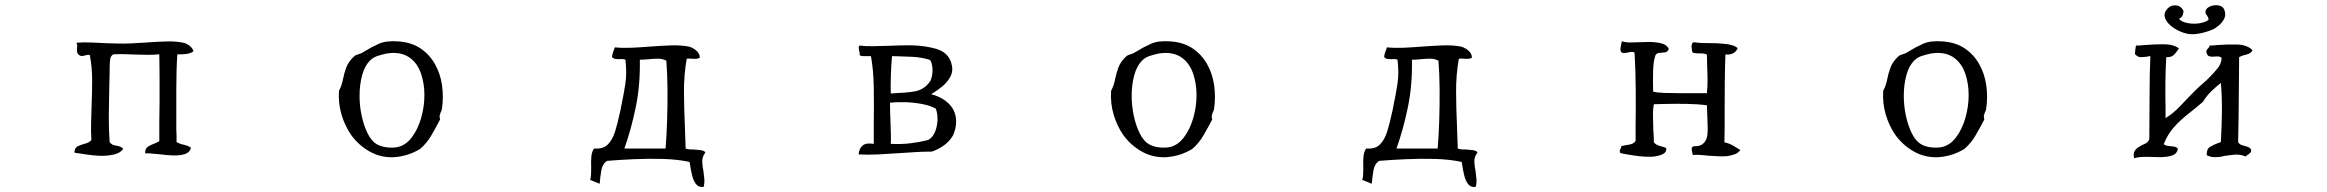

<svg xmlns="http://www.w3.org/2000/svg" viewBox="-20 -646 9040 746"><path d="M732 -447Q722 -439 705.5 -436.5Q689 -434 669 -435Q665 -376 665 -297Q665 -218 665 -143Q666 -131 666 -118.5Q666 -106 666 -94Q678 -87 694.5 -83.5Q711 -80 722 -72Q718 -55 701 -48.5Q684 -42 661 -42Q646 -42 629 -43.5Q612 -45 596 -47Q581 -48 567.5 -49.5Q554 -51 544 -50Q543 -68 554 -75.5Q565 -83 577 -87Q583 -90 588.5 -92Q594 -94 599 -98Q599 -138 599 -176Q599 -214 600 -250Q600 -299 600 -345Q600 -391 599 -435Q578 -433 555 -433Q532 -433 508 -434Q487 -435 465 -435.5Q443 -436 421 -435Q410 -430 408 -415Q406 -400 406 -382Q406 -377 406 -372Q406 -367 406 -362Q406 -354 405.5 -345Q405 -336 405 -327Q404 -273 403 -213Q402 -153 406 -94Q414 -82 431.5 -80Q449 -78 459 -68Q451 -56 436 -50Q421 -44 402 -42Q374 -39 342.5 -42.5Q311 -46 288 -50Q282 -51 277.5 -51.5Q273 -52 269 -53Q270 -72 282.5 -78Q295 -84 311 -88Q327 -92 335 -102Q333 -137 334 -171Q335 -205 336 -238Q338 -287 338 -335.5Q338 -384 329 -432Q326 -434 321.5 -433Q317 -432 312 -431Q306 -429 298.5 -428.5Q291 -428 284 -435Q280 -439 279.5 -444.5Q279 -450 279 -456Q280 -462 280 -468Q280 -474 277 -480Q300 -482 331.5 -481Q363 -480 396 -478Q405 -478 414 -477.5Q423 -477 432 -477Q462 -476 492 -477.5Q522 -479 551 -481Q590 -484 626.5 -485Q663 -486 692 -480Q703 -478 715 -469.5Q727 -461 732 -447Z M1697 -222Q1696 -218 1695 -215Q1694 -212 1692 -209Q1690 -204 1688.5 -198Q1687 -192 1690 -182Q1674 -151 1656 -120Q1638 -89 1612 -67Q1585 -51 1558.5 -43.5Q1532 -36 1506 -35Q1457 -34 1415 -58Q1373 -82 1344 -122Q1320 -157 1307 -200.5Q1294 -244 1297 -293Q1308 -314 1312.5 -337.5Q1317 -361 1325.5 -384Q1334 -407 1356 -427Q1361 -432 1372.5 -435Q1384 -438 1394 -445Q1423 -463 1452 -476Q1481 -489 1530 -485Q1580 -481 1614.5 -457.5Q1649 -434 1670 -397Q1691 -360 1697.5 -314.5Q1704 -269 1697 -222ZM1629 -277Q1629 -320 1616.5 -358Q1604 -396 1577 -418Q1560 -432 1536.5 -437.5Q1513 -443 1482 -438Q1463 -434 1446.5 -428.5Q1430 -423 1419 -412Q1397 -391 1387 -353.5Q1377 -316 1377 -274Q1377 -234 1385.5 -195Q1394 -156 1409 -126.5Q1424 -97 1445 -85Q1462 -76 1483 -73.5Q1504 -71 1522 -74Q1555 -80 1579 -111Q1603 -142 1616 -186.5Q1629 -231 1629 -277Z M2721 -54Q2708 -37 2708.5 -19Q2709 -1 2713 18Q2715 33 2716.5 48.5Q2718 64 2714 80Q2695 83 2684.5 69.5Q2674 56 2669 35Q2664 14 2661 -7Q2660 -14 2659 -17Q2611 -27 2555 -28.5Q2499 -30 2443 -27.5Q2387 -25 2339 -21Q2321 -10 2316.5 15.5Q2312 41 2310 68Q2301 64 2291.5 60.5Q2282 57 2273 53Q2276 43 2276.5 30.5Q2277 18 2277 4Q2276 -16 2277.5 -36Q2279 -56 2288 -69Q2323 -66 2341.5 -84.5Q2360 -103 2370 -135.5Q2380 -168 2388 -206Q2390 -214 2391.5 -221Q2393 -228 2394 -235Q2404 -282 2410 -322Q2416 -362 2410 -414Q2405 -416 2399 -416.5Q2393 -417 2387 -416Q2379 -416 2371 -417Q2363 -418 2358 -425Q2359 -436 2362.5 -444.5Q2366 -453 2369 -462Q2399 -459 2434 -460.5Q2469 -462 2505 -465Q2545 -468 2583 -469.5Q2621 -471 2651 -466Q2667 -464 2683 -451.5Q2699 -439 2699 -422Q2694 -418 2684.5 -417.5Q2675 -417 2666 -418Q2660 -418 2655 -418.5Q2650 -419 2648 -417Q2637 -353 2637.5 -288.5Q2638 -224 2641 -155Q2642 -134 2642.5 -112.5Q2643 -91 2644 -69Q2651 -66 2660 -65.5Q2669 -65 2678 -65Q2691 -64 2703 -62.5Q2715 -61 2721 -54ZM2569 -410Q2555 -418 2537 -418Q2519 -418 2501 -416Q2492 -415 2483 -414.5Q2474 -414 2466 -414Q2468 -317 2450.5 -231Q2433 -145 2406 -69H2566Q2570 -117 2572 -178Q2574 -239 2573.5 -300Q2573 -361 2569 -410Z M3686 -216Q3695 -197 3695 -172.5Q3695 -148 3683 -120Q3668 -95 3646 -80Q3624 -65 3601 -57Q3569 -57 3537 -55Q3505 -53 3474 -51Q3432 -48 3392.5 -46Q3353 -44 3316 -46Q3318 -69 3331.5 -80.5Q3345 -92 3375 -87Q3375 -106 3375 -126Q3375 -146 3375 -168Q3376 -234 3375 -303.5Q3374 -373 3364 -428Q3360 -428 3356.5 -428Q3353 -428 3349 -428Q3340 -428 3332.5 -428Q3325 -428 3320 -432Q3321 -437 3320 -441.5Q3319 -446 3318 -450Q3317 -455 3316.5 -460Q3316 -465 3320 -469Q3342 -466 3371 -466.5Q3400 -467 3432 -468Q3453 -469 3475 -469.5Q3497 -470 3518 -470Q3574 -469 3618.5 -456Q3663 -443 3676 -402Q3685 -373 3673.5 -350Q3662 -327 3641 -310Q3620 -293 3598 -280Q3629 -272 3652 -255.5Q3675 -239 3686 -216ZM3616 -224Q3594 -236 3562 -242Q3530 -248 3497 -249Q3464 -250 3438 -247Q3438 -230 3438.5 -210Q3439 -190 3440 -170Q3441 -144 3441.5 -121.5Q3442 -99 3441 -87Q3483 -85 3519 -89.5Q3555 -94 3586 -102Q3603 -111 3612 -131.5Q3621 -152 3622.5 -177Q3624 -202 3616 -224ZM3594 -413Q3560 -424 3520 -425.5Q3480 -427 3446 -428Q3443 -399 3441.5 -356.5Q3440 -314 3441 -283Q3445 -283 3449 -283Q3453 -283 3457 -284Q3495 -285 3531.5 -290.5Q3568 -296 3590 -325Q3601 -337 3603 -365.5Q3605 -394 3594 -413Z M4697 -222Q4696 -218 4695 -215Q4694 -212 4692 -209Q4690 -204 4688.5 -198Q4687 -192 4690 -182Q4674 -151 4656 -120Q4638 -89 4612 -67Q4585 -51 4558.5 -43.5Q4532 -36 4506 -35Q4457 -34 4415 -58Q4373 -82 4344 -122Q4320 -157 4307 -200.5Q4294 -244 4297 -293Q4308 -314 4312.5 -337.5Q4317 -361 4325.5 -384Q4334 -407 4356 -427Q4361 -432 4372.5 -435Q4384 -438 4394 -445Q4423 -463 4452 -476Q4481 -489 4530 -485Q4580 -481 4614.5 -457.5Q4649 -434 4670 -397Q4691 -360 4697.5 -314.5Q4704 -269 4697 -222ZM4629 -277Q4629 -320 4616.5 -358Q4604 -396 4577 -418Q4560 -432 4536.5 -437.5Q4513 -443 4482 -438Q4463 -434 4446.5 -428.5Q4430 -423 4419 -412Q4397 -391 4387 -353.5Q4377 -316 4377 -274Q4377 -234 4385.5 -195Q4394 -156 4409 -126.5Q4424 -97 4445 -85Q4462 -76 4483 -73.5Q4504 -71 4522 -74Q4555 -80 4579 -111Q4603 -142 4616 -186.5Q4629 -231 4629 -277Z M5721 -54Q5708 -37 5708.5 -19Q5709 -1 5713 18Q5715 33 5716.5 48.5Q5718 64 5714 80Q5695 83 5684.5 69.5Q5674 56 5669 35Q5664 14 5661 -7Q5660 -14 5659 -17Q5611 -27 5555 -28.5Q5499 -30 5443 -27.5Q5387 -25 5339 -21Q5321 -10 5316.5 15.5Q5312 41 5310 68Q5301 64 5291.5 60.5Q5282 57 5273 53Q5276 43 5276.5 30.5Q5277 18 5277 4Q5276 -16 5277.5 -36Q5279 -56 5288 -69Q5323 -66 5341.5 -84.5Q5360 -103 5370 -135.5Q5380 -168 5388 -206Q5390 -214 5391.5 -221Q5393 -228 5394 -235Q5404 -282 5410 -322Q5416 -362 5410 -414Q5405 -416 5399 -416.5Q5393 -417 5387 -416Q5379 -416 5371 -417Q5363 -418 5358 -425Q5359 -436 5362.5 -444.5Q5366 -453 5369 -462Q5399 -459 5434 -460.5Q5469 -462 5505 -465Q5545 -468 5583 -469.5Q5621 -471 5651 -466Q5667 -464 5683 -451.5Q5699 -439 5699 -422Q5694 -418 5684.5 -417.5Q5675 -417 5666 -418Q5660 -418 5655 -418.5Q5650 -419 5648 -417Q5637 -353 5637.5 -288.5Q5638 -224 5641 -155Q5642 -134 5642.5 -112.5Q5643 -91 5644 -69Q5651 -66 5660 -65.5Q5669 -65 5678 -65Q5691 -64 5703 -62.5Q5715 -61 5721 -54ZM5569 -410Q5555 -418 5537 -418Q5519 -418 5501 -416Q5492 -415 5483 -414.5Q5474 -414 5466 -414Q5468 -317 5450.5 -231Q5433 -145 5406 -69H5566Q5570 -117 5572 -178Q5574 -239 5573.5 -300Q5573 -361 5569 -410Z M6742 -63Q6733 -51 6718.5 -46Q6704 -41 6687 -39Q6671 -38 6654 -39Q6637 -40 6619 -41Q6603 -43 6587 -44Q6571 -45 6557 -44Q6557 -47 6555 -54Q6553 -61 6553 -68Q6553 -75 6561 -78Q6582 -77 6593.5 -85Q6605 -93 6610 -106Q6616 -121 6615 -153.5Q6614 -186 6613 -211Q6613 -219 6612.5 -226Q6612 -233 6612 -237Q6572 -242 6529.5 -242.5Q6487 -243 6445 -242Q6435 -242 6425.5 -241.5Q6416 -241 6406 -241Q6402 -221 6402.5 -193.5Q6403 -166 6404 -137Q6405 -126 6405.5 -115Q6406 -104 6406 -93Q6414 -83 6427.5 -79.5Q6441 -76 6454 -71Q6456 -54 6439.5 -46.5Q6423 -39 6399 -37Q6367 -36 6330.5 -41.5Q6294 -47 6276 -51Q6273 -57 6273.5 -60.5Q6274 -64 6276 -67Q6280 -73 6279 -78Q6295 -82 6311.5 -84.5Q6328 -87 6335 -99Q6335 -111 6335 -125.5Q6335 -140 6335 -156Q6336 -217 6335.5 -294.5Q6335 -372 6331 -441Q6326 -445 6319.5 -444.5Q6313 -444 6306 -442Q6299 -441 6291.5 -440Q6284 -439 6279 -444Q6275 -451 6276.5 -460Q6278 -469 6280 -479Q6281 -484 6282 -486Q6294 -481 6312.5 -481Q6331 -481 6351 -482Q6360 -482 6368.5 -482.5Q6377 -483 6385 -483Q6411 -483 6433.5 -478Q6456 -473 6464 -456Q6460 -444 6449 -442.5Q6438 -441 6427.5 -440.5Q6417 -440 6412 -431Q6404 -409 6403 -369Q6402 -329 6403 -290Q6418 -286 6445.5 -285Q6473 -284 6504 -284Q6535 -284 6561 -284Q6579 -284 6592.5 -284Q6606 -284 6612 -284Q6615 -313 6614.5 -339.5Q6614 -366 6613 -394Q6613 -404 6612.5 -414Q6612 -424 6612 -434Q6601 -439 6585.5 -438.5Q6570 -438 6557 -441Q6553 -450 6552.5 -464.5Q6552 -479 6561 -482Q6587 -478 6617.5 -478.5Q6648 -479 6676 -476Q6693 -475 6707.5 -471Q6722 -467 6732 -459Q6726 -446 6715 -439.5Q6704 -433 6684 -434Q6682 -382 6681.5 -327Q6681 -272 6681 -219Q6681 -185 6681 -153.5Q6681 -122 6680 -93Q6699 -89 6713.5 -80.5Q6728 -72 6742 -63Z M7697 -222Q7696 -218 7695 -215Q7694 -212 7692 -209Q7690 -204 7688.5 -198Q7687 -192 7690 -182Q7674 -151 7656 -120Q7638 -89 7612 -67Q7585 -51 7558.5 -43.5Q7532 -36 7506 -35Q7457 -34 7415 -58Q7373 -82 7344 -122Q7320 -157 7307 -200.5Q7294 -244 7297 -293Q7308 -314 7312.5 -337.5Q7317 -361 7325.5 -384Q7334 -407 7356 -427Q7361 -432 7372.5 -435Q7384 -438 7394 -445Q7423 -463 7452 -476Q7481 -489 7530 -485Q7580 -481 7614.5 -457.5Q7649 -434 7670 -397Q7691 -360 7697.5 -314.5Q7704 -269 7697 -222ZM7629 -277Q7629 -320 7616.5 -358Q7604 -396 7577 -418Q7560 -432 7536.5 -437.5Q7513 -443 7482 -438Q7463 -434 7446.5 -428.5Q7430 -423 7419 -412Q7397 -391 7387 -353.5Q7377 -316 7377 -274Q7377 -234 7385.5 -195Q7394 -156 7409 -126.5Q7424 -97 7445 -85Q7462 -76 7483 -73.5Q7504 -71 7522 -74Q7555 -80 7579 -111Q7603 -142 7616 -186.5Q7629 -231 7629 -277Z M8732 -451Q8726 -438 8709.5 -434.5Q8693 -431 8680 -424Q8679 -339 8678.5 -255.5Q8678 -172 8676 -94Q8681 -85 8691 -82Q8701 -79 8711.5 -76Q8722 -73 8727 -64Q8727 -56 8723.5 -52.5Q8720 -49 8716 -46Q8713 -45 8710.5 -43Q8708 -41 8706 -38Q8683 -47 8662 -45Q8641 -43 8622 -40Q8619 -39 8615.5 -38.5Q8612 -38 8609 -37Q8595 -35 8581.5 -35.5Q8568 -36 8554 -43Q8553 -67 8567 -75.5Q8581 -84 8598 -90Q8600 -91 8603 -92Q8606 -93 8609 -94Q8612 -150 8613 -208Q8614 -266 8609 -324Q8589 -308 8571 -290.5Q8553 -273 8539 -250Q8511 -226 8481 -202.5Q8451 -179 8426.5 -151.5Q8402 -124 8387 -86Q8394 -80 8404.5 -79Q8415 -78 8426 -76.5Q8437 -75 8442 -68Q8439 -50 8423.5 -43.5Q8408 -37 8386 -36Q8377 -35 8367 -35.5Q8357 -36 8346 -36Q8327 -37 8307.5 -36.5Q8288 -36 8272 -31Q8268 -50 8274 -59.5Q8280 -69 8290 -75Q8301 -82 8314 -87.5Q8327 -93 8331 -106Q8332 -201 8332 -279Q8332 -357 8335 -428Q8332 -428 8329 -427.5Q8326 -427 8324 -426Q8308 -424 8297 -424Q8286 -424 8275 -436Q8276 -450 8277 -456Q8278 -462 8279 -469Q8287 -469 8295.5 -469.5Q8304 -470 8313 -471Q8349 -474 8387 -474Q8425 -474 8446 -458Q8445 -456 8442 -452Q8435 -441 8425.5 -432Q8416 -423 8397 -424Q8394 -381 8393.5 -328Q8393 -275 8394 -231Q8394 -219 8394 -207.5Q8394 -196 8394 -187Q8425 -206 8453 -236Q8481 -266 8509 -294Q8523 -308 8539 -321.5Q8555 -335 8569 -350Q8583 -364 8597 -381.5Q8611 -399 8612 -421Q8607 -426 8599 -426.5Q8591 -427 8583 -426Q8573 -425 8565 -427Q8557 -429 8554 -439Q8551 -447 8553.5 -451Q8556 -455 8559 -458Q8561 -460 8563 -462.5Q8565 -465 8565 -469Q8572 -469 8579.5 -469.5Q8587 -470 8595 -471Q8634 -474 8672.5 -473Q8711 -472 8732 -451ZM8624 -603Q8629 -587 8621.5 -572.5Q8614 -558 8601.5 -547.5Q8589 -537 8579 -532Q8567 -526 8542 -519.5Q8517 -513 8497 -513Q8476 -513 8451.5 -523.5Q8427 -534 8410 -550Q8395 -564 8391 -580.5Q8387 -597 8402 -613Q8415 -627 8435 -625Q8455 -623 8464 -603Q8462 -578 8446 -573Q8456 -561 8479 -556.5Q8502 -552 8525.5 -555.5Q8549 -559 8561 -569Q8561 -575 8559 -579Q8557 -583 8555 -586Q8552 -589 8550 -593.5Q8548 -598 8550 -606Q8556 -618 8572 -623Q8588 -628 8604 -624Q8620 -620 8624 -603Z"/></svg>

Font: Yuji Boku
Style: Regular
Weight: 400
Designer: Kataoka Yuji
Foundry: Kinuta Font Factory
Version: Version 3.002